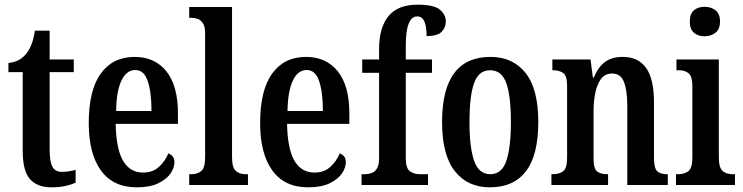

<svg xmlns="http://www.w3.org/2000/svg" viewBox="-20 -790 3172 820"><path d="M199 10Q140 10 108.5 -24.5Q77 -59 77 -146V-482H16V-521Q44 -524 62.5 -535Q81 -546 93 -562Q105 -577 114 -599Q123 -621 129 -659H192V-536H295V-482H192V-151Q192 -101 203.5 -78.5Q215 -56 244 -56Q275 -56 303 -65V-10Q289 -3 263 3.5Q237 10 199 10Z M564 10Q463 10 411 -62Q359 -134 359 -264Q359 -405 410.5 -476Q462 -547 555 -547Q641 -547 690.5 -485.5Q740 -424 740 -305V-261H474Q476 -154 505.5 -103.5Q535 -53 591 -53Q632 -53 658.5 -77Q685 -101 699 -135Q710 -131 717.5 -122Q725 -113 725 -97Q725 -74 708.5 -49.5Q692 -25 656.5 -7.5Q621 10 564 10ZM627 -316Q627 -396 611 -443.5Q595 -491 558 -491Q520 -491 498.5 -445.5Q477 -400 476 -316Z M788 0V-46H798Q824 -46 840 -60Q856 -74 856 -119V-649Q856 -677 846.5 -691Q837 -705 823.5 -709.5Q810 -714 798 -714H788V-760H971V-119Q971 -74 987 -60Q1003 -46 1030 -46H1039V0Z M1296 10Q1195 10 1143 -62Q1091 -134 1091 -264Q1091 -405 1142.5 -476Q1194 -547 1287 -547Q1373 -547 1422.5 -485.5Q1472 -424 1472 -305V-261H1206Q1208 -154 1237.5 -103.5Q1267 -53 1323 -53Q1364 -53 1390.5 -77Q1417 -101 1431 -135Q1442 -131 1449.5 -122Q1457 -113 1457 -97Q1457 -74 1440.5 -49.5Q1424 -25 1388.5 -7.5Q1353 10 1296 10ZM1359 -316Q1359 -396 1343 -443.5Q1327 -491 1290 -491Q1252 -491 1230.5 -445.5Q1209 -400 1208 -316Z M1524 0V-46H1540Q1553 -46 1567 -51Q1581 -56 1590 -70.5Q1599 -85 1599 -115V-479H1527V-536H1599V-581Q1599 -672 1639 -721Q1679 -770 1763 -770Q1834 -770 1859 -748.5Q1884 -727 1884 -699Q1884 -673 1866.5 -654.5Q1849 -636 1802 -636Q1802 -655 1799 -674.5Q1796 -694 1787.5 -707Q1779 -720 1762 -720Q1713 -720 1713 -594V-536H1825V-479H1713V-115Q1713 -70 1731.5 -58Q1750 -46 1772 -46H1808V0Z M2072 10Q1977 10 1922.5 -59Q1868 -128 1868 -269Q1868 -547 2075 -547Q2170 -547 2224.5 -478.5Q2279 -410 2279 -269Q2279 -128 2226.5 -59Q2174 10 2072 10ZM2074 -46Q2123 -46 2142.5 -103Q2162 -160 2162 -269Q2162 -379 2142.5 -434.5Q2123 -490 2073 -490Q2024 -490 2004.5 -434.5Q1985 -379 1985 -269Q1985 -160 2005 -103Q2025 -46 2074 -46Z M2335 0V-46H2341Q2368 -46 2385 -58.5Q2402 -71 2402 -117V-423Q2402 -466 2385.5 -478Q2369 -490 2343 -490H2339V-536H2502L2512 -459H2516Q2535 -504 2564 -525.5Q2593 -547 2640 -547Q2705 -547 2739 -500.5Q2773 -454 2773 -352V-118Q2773 -71 2787 -58.5Q2801 -46 2828 -46H2832V0H2659V-339Q2659 -403 2645 -439.5Q2631 -476 2595 -476Q2564 -476 2547 -453Q2530 -430 2522.5 -393.5Q2515 -357 2515 -316V-113Q2515 -69 2530.5 -57.5Q2546 -46 2573 -46H2577V0Z M2989 -635Q2962 -635 2944 -650Q2926 -665 2926 -698Q2926 -732 2944 -746.5Q2962 -761 2989 -761Q3016 -761 3035.5 -746.5Q3055 -732 3055 -698Q3055 -665 3035.5 -650Q3016 -635 2989 -635ZM2867 0V-46H2877Q2904 -46 2920.5 -59.5Q2937 -73 2937 -117V-421Q2937 -463 2921.5 -476.5Q2906 -490 2880 -490H2869V-536H3050V-119Q3050 -74 3066 -60Q3082 -46 3109 -46H3119V0Z"/></svg>

Font: Noto Serif Georgian ExtraCondensed SemiBold
Style: Regular
Weight: 600
Width: 2
Designer: Monotype Design Team, Akaki Razmadze
Foundry: Google LLC
Version: Version 2.003; ttfautohint (v1.8.4.7-5d5b)